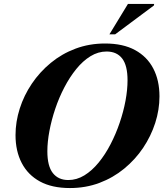

<svg xmlns="http://www.w3.org/2000/svg" viewBox="-20 -938 826 971"><path d="M219.5 -173Q219.5 -98 247.2 -62.8Q275 -27.5 325.5 -27.5Q368 -27.5 406.8 -51.2Q445.5 -75 479 -116Q512.5 -157 539.2 -208.8Q566 -260.5 585.2 -317Q604.5 -373.5 614.8 -429Q625 -484.5 625 -532Q625 -607 597.8 -642.2Q570.5 -677.5 519 -677.5Q476.5 -677.5 437.8 -653.8Q399 -630 365.8 -589Q332.5 -548 305.5 -496.2Q278.5 -444.5 259.5 -388Q240.5 -331.5 230 -276Q219.5 -220.5 219.5 -173ZM786.5 -450.5Q786.5 -383 765 -316.2Q743.5 -249.5 703.8 -190.2Q664 -131 608 -85Q552 -39 482.8 -13Q413.5 13 333.5 13Q243 13 182 -20.2Q121 -53.5 89.8 -113.8Q58.5 -174 58.5 -254.5Q58.5 -322 79.8 -388.8Q101 -455.5 141 -514.8Q181 -574 236.8 -620Q292.5 -666 362 -692Q431.5 -718 511.5 -718Q602 -718 663 -684.8Q724 -651.5 755.2 -591.5Q786.5 -531.5 786.5 -450.5ZM533.5 -764.5 627 -918H759.5L758.5 -910.5L562.5 -764.5Z"/></svg>

Font: Newsreader 60pt
Style: Bold Italic
Weight: 700
Italic angle: -17°
Designer: Hugues Gentile
Foundry: Production Type
Version: Version 1.003